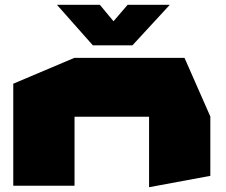

<svg xmlns="http://www.w3.org/2000/svg" viewBox="-20 -770 937 796"><path d="M35 0V-423L288 -530H289V0ZM598 6V-286H852V-41L599 6ZM289 -286V-530H745L852 -287V-286ZM365 -582 217 -749V-750H394L508 -613ZM365 -582 509 -750H683V-749L529 -582Z"/></svg>

Font: Foldit Thin Black
Style: Regular
Weight: 900
Version: Version 1.003